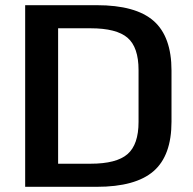

<svg xmlns="http://www.w3.org/2000/svg" viewBox="-20 -720 744 740"><path d="M77 -700H353Q503 -700 572 -639.5Q641 -579 641 -448V-251Q641 -120 571.5 -60Q502 0 353 0H77ZM204 -89H329Q429 -89 471.5 -126Q514 -163 514 -250V-450Q514 -538 471.5 -574.5Q429 -611 329 -611H204Z"/></svg>

Font: Pathway Extreme 8pt Thin 12pt SemiBold
Style: Regular
Weight: 600
Version: Version 1.001;gftools[0.9.26]